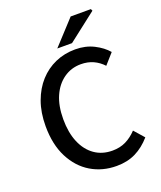

<svg xmlns="http://www.w3.org/2000/svg" viewBox="-155 -943 884 1053"><g transform="rotate(-20 287.0 -416.5)"><path d="M343 12Q260 12 194 -27.5Q128 -67 89 -143Q50 -219 50 -326Q50 -406 73 -469Q96 -532 136 -576Q176 -620 229.5 -643.5Q283 -667 346 -667Q406 -667 453.5 -643Q501 -619 530 -585L476 -524Q451 -551 419 -565.5Q387 -580 347 -580Q291 -580 247 -549Q203 -518 178.5 -462.5Q154 -407 154 -329Q154 -251 178 -194Q202 -137 246 -106Q290 -75 350 -75Q394 -75 428.5 -92Q463 -109 492 -140L543 -82Q503 -36 454.5 -12Q406 12 343 12ZM256 -705 385 -845H503L508 -834L342 -705Z"/></g></svg>

Font: Mada Medium
Style: Regular
Weight: 500
Designer: Khaled Hosny
Version: Version 1.5